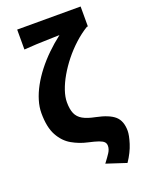

<svg xmlns="http://www.w3.org/2000/svg" viewBox="-163 -780 793 1045"><g transform="rotate(-20 233.0 -257.0)"><path d="M388.7 186.9 273.7 149.2Q295.5 120.6 308 101.2Q320.4 81.8 320.4 62.5Q320.4 48.9 312.2 40Q303.9 31.1 283.2 23.7Q262.5 16.4 224.5 8Q178.4 -2 136.2 -25.8Q93.9 -49.6 67.4 -97.7Q40.8 -145.8 40.8 -227.9Q40.8 -262.8 52.1 -300.3Q63.3 -337.9 84.3 -376.4Q105.3 -414.9 134.8 -452.9Q164.3 -490.8 200.4 -526.1Q236.5 -561.4 278.6 -593.8Q258 -593 220.9 -592.2Q183.9 -591.4 143.5 -589.6Q103.2 -587.9 72.5 -585.2V-700.6H440V-585.2H434.4Q395.3 -561.4 358.9 -528.1Q322.5 -494.8 292.2 -456.9Q262 -418.9 239.1 -379.3Q216.3 -339.7 203.9 -303Q191.5 -266.4 191.5 -236.1Q191.5 -195.6 202.5 -170.4Q213.6 -145.1 239.3 -130.5Q265 -115.8 310 -107Q385.1 -91.7 417.2 -63.2Q449.3 -34.6 449.3 22.6Q449.3 48.2 435.2 93.4Q421 138.6 388.7 186.9Z"/></g></svg>

Font: Source Sans Variable
Style: Regular
Weight: 200
Designer: Paul D. Hunt
Foundry: Adobe Systems Incorporated
Version: Version 3.006;hotconv 1.0.111;makeotfexe 2.5.65597